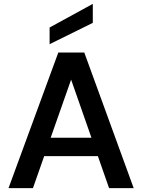

<svg xmlns="http://www.w3.org/2000/svg" viewBox="-20 -971 735 991"><path d="M24 0 281 -700H415L670 0H543L347 -560L150 0ZM138 -165 171 -260H515L547 -165ZM236 -743V-829L459 -951V-853Z"/></svg>

Font: DM Sans 24pt SemiBold
Style: Regular
Weight: 600
Designer: Colophon Foundry, Jonny Pinhorn
Foundry: Colophon Foundry
Version: Version 4.004;gftools[0.9.30]